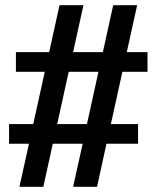

<svg xmlns="http://www.w3.org/2000/svg" viewBox="-20 -732 605 742"><path d="M55 -10 92 -176.5H15V-252.5H108.5L153 -454.5H41.5V-530.5H170L210 -712H302.5L262.5 -530.5H377.5L417.5 -712H510L470 -530.5H550V-454.5H453L408.5 -252.5H513.5V-176.5H391.5L355 -10H262.5L299.5 -176.5H184L147.5 -10ZM201 -252.5H316L360.5 -454.5H245.5Z"/></svg>

Font: Spline Sans Medium
Style: Regular
Weight: 500
Designer: Eben Sorkin, Mirko Velimirovic
Foundry: Sorkin Type
Version: Version 1.000; ttfautohint (v1.8.3)